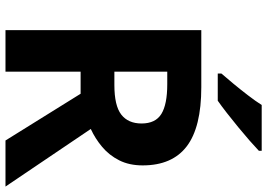

<svg xmlns="http://www.w3.org/2000/svg" viewBox="-157 -817 974 700"><g transform="rotate(90 330.0 -467.0)"><path d="M297.9 -713.9Q443.8 -713.9 513.4 -660.9Q583 -607.9 583 -500Q583 -451.2 564.5 -414.6Q545.9 -377.9 515.6 -352.5Q485.4 -327.1 450.2 -311L660.2 0H492.2L321.8 -273.9H241.2V0H89.8V-713.9ZM287.1 -589.8H241.2V-397H290Q365.2 -397 397.7 -422.1Q430.2 -447.3 430.2 -496.1Q430.2 -546.9 395.3 -568.4Q360.4 -589.8 287.1 -589.8ZM529.8 -934.1V-923.8Q515.6 -910.2 492.7 -890.1Q469.7 -870.1 443.4 -848.4Q417 -826.7 391.6 -806.9Q366.2 -787.1 347.2 -773.9H248V-787.1Q264.2 -805.7 285.4 -831.3Q306.6 -856.9 327.6 -884.3Q348.6 -911.6 362.8 -934.1Z"/></g></svg>

Font: Open Sans
Style: Bold
Weight: 700
Designer: Monotype Design Team
Foundry: Monotype Imaging Inc.
Version: Version 3.000; ttfautohint (v1.8.4)